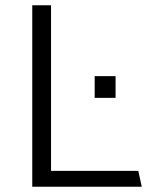

<svg xmlns="http://www.w3.org/2000/svg" viewBox="-20 -706 576 726"><path d="M102 0V-686H173V-60H503L516 0ZM338 -336V-418H417V-336Z"/></svg>

Font: Chivo Medium ExtraLight
Style: Regular
Weight: 250
Version: Version 2.002